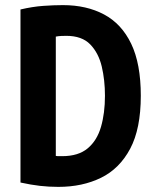

<svg xmlns="http://www.w3.org/2000/svg" viewBox="-20 -721 600 750"><path d="M208 9Q171 9 136 5Q101 1 60 -8V-684Q107 -695 148.5 -698Q190 -701 226 -701Q318 -701 386.5 -664.5Q455 -628 492.5 -550Q530 -472 530 -347Q530 -218 488.5 -140Q447 -62 374.5 -26.5Q302 9 208 9ZM223 -111Q286 -111 322.5 -141.5Q359 -172 374.5 -225.5Q390 -279 390 -347Q390 -408 377.5 -461Q365 -514 332.5 -547.5Q300 -581 239 -581Q229 -581 218.5 -580.5Q208 -580 198 -578V-112Q203 -111 210 -111Q217 -111 223 -111Z"/></svg>

Font: Ubuntu Sans Mono
Style: Bold
Weight: 700
Monospace: yes
Designer: Dalton Maag Ltd
Foundry: Dalton Maag Ltd
Version: Version 1.006